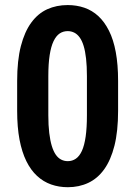

<svg xmlns="http://www.w3.org/2000/svg" viewBox="-20 -741 543 770"><path d="M453.6 -416.5V-296.4Q453.6 -214.8 439 -156.7Q424.3 -98.6 397.7 -61.8Q371.1 -24.9 334 -7.6Q296.9 9.8 252 9.8Q216.3 9.8 185.1 -1.2Q153.8 -12.2 128.7 -35.4Q103.5 -58.6 85.7 -94.7Q67.9 -130.9 58.3 -180.9Q48.8 -231 48.8 -296.4V-416.5Q48.8 -498.5 63.7 -556.2Q78.6 -613.8 105.5 -650.4Q132.3 -687 169.4 -703.9Q206.5 -720.7 251.5 -720.7Q287.1 -720.7 318.4 -710Q349.6 -699.2 374.3 -676.5Q398.9 -653.8 417 -617.9Q435.1 -582 444.3 -532Q453.6 -481.9 453.6 -416.5ZM328.6 -278.8V-435.5Q328.6 -475.6 325.2 -505.9Q321.8 -536.1 315.4 -556.9Q309.1 -577.6 299.6 -590.8Q290 -604 277.8 -610.1Q265.6 -616.2 251.5 -616.2Q233.4 -616.2 219.2 -606.7Q205.1 -597.2 194.8 -575.9Q184.6 -554.7 179.2 -520Q173.8 -485.4 173.8 -435.5V-278.8Q173.8 -238.3 177.5 -207.8Q181.2 -177.2 187.7 -155.8Q194.3 -134.3 203.6 -120.8Q212.9 -107.4 225.1 -101.1Q237.3 -94.7 252 -94.7Q270 -94.7 284.4 -104.7Q298.8 -114.7 308.6 -136.2Q318.4 -157.7 323.5 -193.1Q328.6 -228.5 328.6 -278.8Z"/></svg>

Font: Roboto Condensed SemiBold
Style: Regular
Weight: 600
Designer: Christian Robertson
Foundry: Google
Version: Version 3.008; 2023